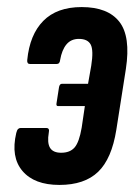

<svg xmlns="http://www.w3.org/2000/svg" viewBox="-20 -517 384 543"><path d="M211 -497Q285 -497 317.5 -455.5Q350 -414 336 -322L309 -150Q296 -68 257.5 -31Q219 6 148 6Q77 6 43.5 -33.5Q10 -73 26 -141Q28 -149 31 -152Q34 -155 38 -155H111Q121 -155 118 -142Q113 -113 121.5 -99Q130 -85 153 -85Q178 -85 191 -100Q204 -115 211 -156L220 -217H144Q138 -217 140 -226L147 -271Q149 -280 155 -280H229L238 -331Q245 -375 236.5 -391Q228 -407 203 -407Q181 -407 168 -391.5Q155 -376 150 -347Q149 -336 140 -336H65Q56 -336 57 -347Q64 -419 102.5 -458Q141 -497 211 -497Z"/></svg>

Font: Sofia Sans Extra Condensed
Style: Bold Italic
Weight: 700
Italic angle: -9°
Designer: Botio Nikoltchev, Ani Petrova
Foundry: lettersoup
Version: Version 4.101